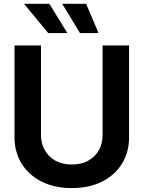

<svg xmlns="http://www.w3.org/2000/svg" viewBox="-20 -963 744 995"><path d="M352.1 11.7Q262.2 11.7 195.6 -22Q128.9 -55.7 92 -115Q55.2 -174.3 55.2 -252.4V-727.5H192.4V-263.7Q192.4 -219.2 212.2 -184.6Q231.9 -149.9 267.6 -130.1Q303.2 -110.4 352.1 -110.4Q400.9 -110.4 436.8 -130.1Q472.7 -149.9 492.2 -184.3Q511.7 -218.8 511.7 -263.7V-727.5H648.9V-252.4Q648.9 -174.3 612.1 -114.7Q575.2 -55.2 508.5 -21.7Q441.9 11.7 352.1 11.7ZM394.5 -791.5 302.2 -943.4H426.3L490.7 -791.5ZM230 -791.5 104.5 -943.4H235.8L329.1 -791.5Z"/></svg>

Font: Inter Cardless Display
Style: Bold
Weight: 700
Designer: Rasmus Andersson
Foundry: rsms
Version: Version 4.001;git-9221beed3